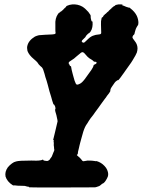

<svg xmlns="http://www.w3.org/2000/svg" viewBox="-20 -813 645 867"><path d="M306 -793Q331 -795 352 -783Q365 -775 379 -759Q386 -750 388 -746Q390 -742 389.5 -740Q389 -738 389.5 -735Q390 -732 390.5 -728Q391 -724 391.5 -724Q392 -724 392 -723Q392 -719 395 -716Q396 -715 397 -716Q398 -717 398 -715V-710Q399 -705 397 -691Q395 -679 388 -669L381 -662Q381 -665 373 -656Q367 -650 367 -648Q367 -646 357 -637Q349 -630 349 -627Q349 -625 351 -623Q356 -618 362 -622Q364 -623 369 -628.5Q374 -634 379 -638Q392 -650 404 -653Q411 -656 423 -657Q427 -657 430 -658Q438 -659 437 -667Q437 -671 436.5 -683.5Q436 -696 436 -702Q435 -718 439 -732Q441 -735 442 -735Q445 -735 447 -741Q449 -744 449 -744Q451 -744 454 -749Q455 -750 456 -750Q457 -750 458.5 -752Q460 -754 460.5 -754Q461 -754 462.5 -756Q464 -758 464.5 -758Q465 -758 466 -759Q467 -760 467 -760L471 -763Q470 -763 471.5 -764.5Q473 -766 473.5 -766.5Q474 -767 477.5 -770Q481 -773 481 -773.5Q481 -774 483 -775Q485 -776 484.5 -777Q484 -778 487 -779L492 -783Q490 -783 493 -784L495 -785L502 -789Q500 -789 500 -790L514 -793Q529 -794 534 -792V-791Q534 -791 532 -791L531 -790L533 -789Q535 -788 541 -786Q544 -785 543 -785L553 -781Q554 -781 555.5 -780.5Q557 -780 559.5 -779Q562 -778 562.5 -779Q563 -780 568 -776Q589 -760 598 -741Q605 -725 605 -710Q604 -699 603 -699Q602 -699 600 -695Q598 -691 597 -690Q593 -683 591 -675Q590 -670 588.5 -666Q587 -662 587.5 -662Q588 -662 587.5 -660.5Q587 -659 585.5 -657Q584 -655 582 -654Q578 -648 578 -644.5Q578 -641 586 -631Q594 -621 597 -614Q601 -604 601 -595Q601 -586 598 -576Q595 -567 579 -541Q574 -534 572 -530Q565 -519 545 -492Q540 -485 538 -482Q536 -479 532.5 -474.5Q529 -470 525 -464Q521 -459 517.5 -454.5Q514 -450 513 -451Q512 -452 508 -449Q505 -447 504 -446Q500 -444 487 -424Q484 -420 483 -418Q480 -414 478 -406Q478 -404 478.5 -403.5Q479 -403 478 -401Q474 -393 463 -380Q461 -376 458.5 -373Q456 -370 453 -366Q450 -362 447.5 -358.5Q445 -355 442 -351Q439 -347 435.5 -342Q432 -337 429.5 -333.5Q427 -330 424.5 -326.5Q422 -323 417.5 -317Q413 -311 409 -305.5Q405 -300 401 -294Q387 -277 381 -267Q379 -263 375 -257Q367 -246 364 -239Q356 -222 348 -190Q345 -177 342 -168Q340 -161 339 -156Q338 -151 337 -147Q331 -125 331 -117Q331 -116 331 -116Q331 -116 330 -116Q329 -116 328 -115Q327 -114 327 -113Q327 -112 333 -107Q341 -101 348 -92Q353 -84 358 -85Q360 -85 364 -86Q368 -87 376 -88Q398 -88 407 -86Q412 -85 413 -85Q415 -87 426 -82Q445 -74 459 -55Q465 -46 467 -37Q470 -26 467 -16Q464 -8 459 0Q450 15 441 17Q439 18 434 23Q429 28 417 31Q412 33 406 33Q401 33 266 33.5Q131 34 121 33H113L111 32Q109 30 109 30Q101 30 98 28Q95 26 78 26Q57 26 46 24Q42 24 41.5 24.5Q41 25 37 23Q12 7 5 -16Q3 -27 5.5 -37Q8 -47 15 -57Q23 -67 34 -75Q43 -82 53 -84Q65 -88 122 -88Q148 -87 155 -88Q168 -89 173 -92L174 -93L175 -91Q177 -87 184 -87Q188 -87 192 -86Q198 -86 200 -89Q201 -90 201.5 -90Q202 -90 203.5 -91.5Q205 -93 205 -93V-94Q205 -93 205.5 -94Q206 -95 206 -95Q207 -98 208 -98Q209 -98 209 -98.5Q209 -99 210 -101Q213 -103 215 -109Q218 -117 219 -119Q219 -119 220.5 -123Q222 -127 224 -131L225 -134V-139Q224 -143 224 -143.5Q224 -144 224 -148Q222 -157 223 -167Q223 -171 222.5 -171.5Q222 -172 222 -174Q224 -181 221 -181Q220 -181 220 -181Q220 -181 228 -214Q239 -258 240 -265Q240 -270 237 -282Q236 -290 230 -309Q229 -311 229 -315L228 -318L229 -319Q232 -319 230 -325Q230 -327 230 -328L228 -335Q227 -335 226.5 -337Q226 -339 224.5 -340.5Q223 -342 222 -342Q221 -342 221 -342.5Q221 -343 220 -346Q218 -351 216 -358Q214 -365 211 -376Q207 -389 203 -402Q202 -407 201.5 -408Q201 -409 199.5 -415.5Q198 -422 196 -429Q191 -448 185 -465Q182 -474 181 -480Q175 -503 169 -509Q167 -511 162 -515Q154 -522 149 -531Q145 -536 133 -546Q111 -564 104 -583Q103 -588 102.5 -594.5Q102 -601 103 -604Q108 -630 138 -648Q147 -652 156 -654Q162 -655 183 -656Q225 -657 229 -660Q231 -661 231 -666Q230 -668 230 -680.5Q230 -693 230 -701Q228 -730 242 -750L247 -756Q247 -755 249 -756Q251 -757 252.5 -759Q254 -761 254 -761Q256 -760 259 -764Q260 -765 260.5 -765Q261 -765 265.5 -769.5Q270 -774 270 -774.5Q270 -775 274 -778Q279 -782 279 -784Q279 -785 283 -787Q294 -792 306 -793ZM355 -577Q349 -579 341 -571Q336 -567 333 -564.5Q330 -562 324 -557Q315 -548 303 -541Q292 -534 291 -532Q290 -530 290.5 -526Q291 -522 293 -522Q294 -522 294 -521Q294 -517 297 -515Q298 -514 299.5 -514Q301 -514 301 -512Q303 -498 308 -480Q310 -474 311 -469Q317 -445 322 -436Q324 -432 327 -431Q332 -430 341 -435Q350 -439 363 -456Q384 -485 392.5 -497Q401 -509 403 -519Q403 -520 408 -522Q415 -525 416 -528Q417 -534 411 -534Q406 -534 404 -535Q401 -539 393 -544Q383 -549 375 -557Q372 -560 367 -566Q359 -576 355 -577Z"/></svg>

Font: TT2020 Style B
Style: Italic
Weight: 400
Italic angle: -15°
Version: Version 0.2.000